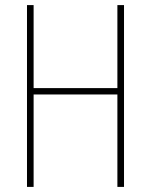

<svg xmlns="http://www.w3.org/2000/svg" viewBox="-20 -734 592 754"><path d="M467 0H441V-363H112V0H86V-714H112V-388H441V-714H467Z"/></svg>

Font: Noto Sans Tamil Condensed Thin
Style: Regular
Weight: 100
Width: 3
Designer: Jelle Bosma - Monotype Design Team
Foundry: Monotype Imaging Inc.
Version: Version 2.004; ttfautohint (v1.8.4.7-5d5b)